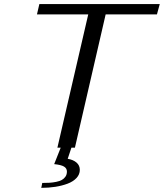

<svg xmlns="http://www.w3.org/2000/svg" viewBox="-20 -720 799 936"><path d="M186 171.9Q206.5 171.9 221.9 170.9Q237.3 169.9 254.2 166.5Q271 163.1 281.5 157.2Q292 151.4 299.1 141.1Q306.2 130.9 306.2 116.2Q306.2 100.6 292 92Q277.8 83.5 244.1 80.1L275.9 0H259.8L410.2 -649.9H160.2L171.9 -700.2H758.8L745.1 -649.9H495.1L345.2 0H328.1L310.1 54.2Q336.9 58.6 353 72.5Q369.1 86.4 369.1 107.9Q369.1 130.4 353 147.7Q336.9 165 309.8 175.3Q282.7 185.5 250 190.7Q217.3 195.8 181.2 195.8Z"/></svg>

Font: Pfennig
Style: Italic
Weight: 500
Italic angle: -13°
Version: Version 20120410 ; ttfautohint (v0.8)